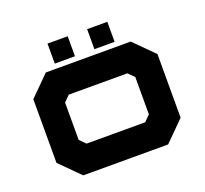

<svg xmlns="http://www.w3.org/2000/svg" viewBox="-117 -809 1010 947"><g transform="rotate(-20 388.0 -335.5)"><path d="M165.5 0 62.5 -103V-437L165.5 -540H611L714 -437V-103L611 0ZM234.5 -141.5H542L572.5 -172V-368L542 -398.5H234.5L204 -368V-172ZM430 -566V-671H536V-566ZM222 -566V-671H328V-566Z"/></g></svg>

Font: Tourney Expanded Black
Style: Regular
Weight: 900
Width: 7
Designer: Tyler Finck
Foundry: Etcetera Type Co
Version: Version 1.010; ttfautohint (v1.8.3)